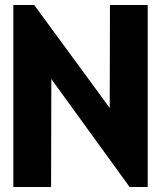

<svg xmlns="http://www.w3.org/2000/svg" viewBox="-20 -733 648 763"><path d="M495 10H567V-713H417L416 -304L116 -713H33V10H183L184 -419Z"/></svg>

Font: Bluebird
Style: SfBdNrw
Weight: 700
Designer: Jasper
Foundry: Cannot Into Space Fonts
Version: Version 0.98